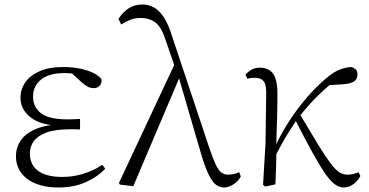

<svg xmlns="http://www.w3.org/2000/svg" viewBox="-20 -820 1642 854"><path d="M239 14Q182 14 139.5 -3Q97 -20 74 -51.5Q51 -83 51 -125Q51 -164 72.5 -195.5Q94 -227 140 -246.5Q186 -266 259 -267V-259Q161 -262 116 -298Q71 -334 71 -385Q71 -422 92 -453Q113 -484 155.5 -503Q198 -522 262 -522Q295 -522 327 -516.5Q359 -511 386.5 -499.5Q414 -488 431 -469Q434 -450 423.5 -439Q413 -428 398 -428Q383 -428 372 -433.5Q361 -439 344 -453L289 -504L343 -502L347 -485Q322 -490 305 -492.5Q288 -495 268 -495Q198 -495 162.5 -466Q127 -437 127 -390Q127 -344 162 -316.5Q197 -289 282 -289Q293 -289 305.5 -289.5Q318 -290 336 -291V-244Q318 -245 309.5 -245Q301 -245 293 -245Q224 -245 185 -230Q146 -215 129.5 -191Q113 -167 113 -138Q113 -87 149.5 -60Q186 -33 258 -33Q305 -33 350.5 -47Q396 -61 435 -87L448 -70Q414 -33 361 -9.5Q308 14 239 14Z M513 1 509 -6 761 -544 784 -489 573 8ZM976 14Q959 14 942.5 3Q926 -8 909.5 -40.5Q893 -73 874 -137L772 -487L769 -490L719 -635Q700 -697 673 -718.5Q646 -740 605 -740Q580 -740 559.5 -732Q539 -724 519 -711L507 -736Q527 -767 553 -783.5Q579 -800 612 -800Q657 -800 689 -768Q721 -736 744 -663L912 -159Q928 -112 940 -87Q952 -62 965 -52.5Q978 -43 994 -43Q1003 -43 1017 -45.5Q1031 -48 1044 -54L1051 -35Q1041 -15 1019 -0.5Q997 14 976 14Z M1160 10 1150 2 1161 -183 1164 -402Q1165 -442 1153 -458Q1141 -474 1113 -474Q1104 -474 1096 -473Q1088 -472 1080 -470L1072 -488Q1082 -500 1098 -509.5Q1114 -519 1135 -519Q1176 -519 1195.5 -491Q1215 -463 1214 -393Q1214 -339 1212 -279.5Q1210 -220 1208 -161L1210 -158Q1209 -118 1208 -78.5Q1207 -39 1205 0ZM1199 -116 1185 -145H1193L1199 -158Q1228 -222 1265.5 -280Q1303 -338 1345.5 -387Q1388 -436 1431 -472Q1465 -501 1492.5 -511Q1520 -521 1542 -522Q1553 -519 1561.5 -512Q1570 -505 1570 -488Q1570 -467 1553.5 -457Q1537 -447 1503 -445L1422 -440L1489 -476Q1442 -441 1397.5 -398Q1353 -355 1307 -296L1301 -289Q1282 -260 1267 -236.5Q1252 -213 1236.5 -185.5Q1221 -158 1199 -116ZM1509 14Q1490 14 1471 1Q1452 -12 1428.5 -45Q1405 -78 1372 -137.5Q1339 -197 1291 -291L1313 -313Q1363 -229 1395.5 -176Q1428 -123 1450 -94Q1472 -65 1489 -54Q1506 -43 1525 -43Q1539 -43 1552.5 -46.5Q1566 -50 1575 -54L1583 -37Q1570 -13 1550 0.5Q1530 14 1509 14Z"/></svg>

Font: Noto Serif JP ExtraLight
Style: Regular
Weight: 200
Designer: Ryoko NISHIZUKA  (kana & ideographs); Frank Grießhammer (Latin, Greek & Cyrillic); Wenlong ZHANG  (bopomofo); Sandoll Co
Foundry: Adobe
Version: Version 2.002-H1;hotconv 1.1.0;makeotfexe 2.6.0